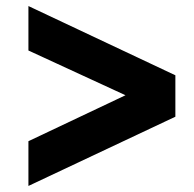

<svg xmlns="http://www.w3.org/2000/svg" viewBox="-20 -712 641 635"><path d="M560 -463V-326L74 -97V-245L395 -397L74 -545V-692Z"/></svg>

Font: Montreal
Style: Bold
Weight: 700
Designer: Julieta Ulanovsky, usr_local_share
Foundry: Julieta Ulanovsky, usr_local_share
Version: Version 2.001